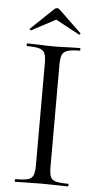

<svg xmlns="http://www.w3.org/2000/svg" viewBox="-56 -830 443 864"><g transform="rotate(5 166.0 -397.5)"><path d="M284 -12Q287 -12 287 -6Q287 0 284 0Q254 0 236 -1L165 -2L96 -1Q78 0 47 0Q44 0 44 -6Q44 -12 47 -12Q85 -12 102.5 -17Q120 -22 126.5 -36.5Q133 -51 133 -81V-544Q133 -574 126.5 -588Q120 -602 102.5 -607.5Q85 -613 47 -613Q44 -613 44 -619Q44 -625 47 -625L96 -624Q138 -622 165 -622Q195 -622 237 -624L284 -625Q287 -625 287 -619Q287 -613 284 -613Q247 -613 229 -607Q211 -601 205 -586.5Q199 -572 199 -542V-81Q199 -50 205 -36Q211 -22 228.5 -17Q246 -12 284 -12ZM167 -795Q173 -795 178 -790L280 -692Q281 -692 281 -690Q281 -688 278.5 -686Q276 -684 275 -685L167 -743L58 -685Q56 -684 53 -687.5Q50 -691 52 -692L155 -790Q160 -795 167 -795Z"/></g></svg>

Font: Cormorant Unicase
Style: Regular
Weight: 400
Designer: Christian Thalmann (Catharsis Fonts)
Foundry: Catharsis Fonts
Version: Version 4.000